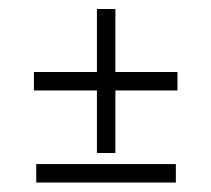

<svg xmlns="http://www.w3.org/2000/svg" viewBox="-20 -516 458 416"><path d="M190 -184.5V-496.5H230V-184.5ZM53.5 -320V-360H364.5V-320ZM58.5 -120.5V-160.5H361V-120.5Z"/></svg>

Font: Imbue Thin 10pt Black
Style: Regular
Weight: 900
Version: Version 1.102